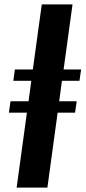

<svg xmlns="http://www.w3.org/2000/svg" viewBox="-20 -851 388 871"><path d="M55.5 0 102 -340H20.5L27.5 -391.5H109.5L122 -484.5H40.5L47.5 -536H129L169.5 -831H309L268.5 -536H348L340.5 -484.5H261L248.5 -391.5H328L320.5 -340H241.5L195 0Z"/></svg>

Font: Merriweather 72pt
Style: Bold Italic
Weight: 700
Italic angle: -7.8°
Version: Version 2.101